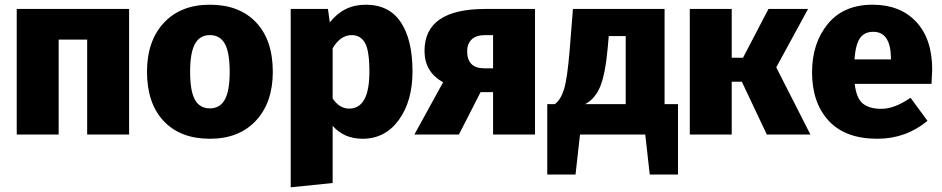

<svg xmlns="http://www.w3.org/2000/svg" viewBox="-20 -571 3999 815"><path d="M350 0V-403H229V0H51V-533H528V0Z M871 -551Q996 -551 1067 -476Q1138 -401 1138 -266Q1138 -136 1066.5 -59Q995 18 871 18Q746 18 675 -57Q604 -132 604 -267Q604 -397 675.5 -474Q747 -551 871 -551ZM787 -267Q787 -184 807.5 -147.5Q828 -111 871 -111Q914 -111 934.5 -148.5Q955 -186 955 -266Q955 -348 934.5 -385Q914 -422 871 -422Q828 -422 807.5 -384.5Q787 -347 787 -267Z M1532 -551Q1632 -551 1681.5 -476.5Q1731 -402 1731 -268Q1731 -142 1673 -62Q1615 18 1519 18Q1440 18 1392 -37V206L1214 224V-533H1372L1380 -476Q1439 -551 1532 -551ZM1462 -110Q1548 -110 1548 -266Q1548 -357 1529 -389.5Q1510 -422 1473 -422Q1425 -422 1392 -366V-153Q1421 -110 1462 -110Z M2040 -533H2251V0H2073V-180H2020L1928 0H1739L1861 -222Q1782 -265 1782 -355Q1782 -533 2040 -533ZM2036 -281H2073V-422H2039Q2001 -422 1982 -403.5Q1963 -385 1963 -354Q1963 -281 2036 -281Z M2801 -129H2858V170H2738L2719 0H2442L2423 170H2303V-129H2335Q2360 -147 2374 -191.5Q2388 -236 2398 -357L2412 -533H2801ZM2636 -129V-418H2564L2560 -372Q2550 -259 2528.5 -205.5Q2507 -152 2464 -129Z M3410 -533 3275 -285 3420 0H3235L3129 -224H3086V0H2908V-533H3086V-326H3134L3242 -533Z M3937 -275Q3937 -269 3934 -215H3608Q3615 -154 3642.5 -131.5Q3670 -109 3721 -109Q3777 -109 3845 -156L3917 -58Q3825 18 3704 18Q3568 18 3497.5 -58.5Q3427 -135 3427 -264Q3427 -388 3494 -469.5Q3561 -551 3684 -551Q3801 -551 3869 -478.5Q3937 -406 3937 -275ZM3762 -319V-325Q3760 -436 3687 -436Q3650 -436 3631 -410Q3612 -384 3607 -319Z"/></svg>

Font: FiraGO ExtraBold
Style: Regular
Weight: 800
Designer: bBox Type
Foundry: bBox Type GmbH
Version: Version 1.001;PS 001.001;hotconv 1.0.88;makeotf.lib2.5.64775